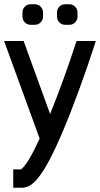

<svg xmlns="http://www.w3.org/2000/svg" viewBox="-20 -718 476 913"><path d="M343.8 -522.9H435.5L431.2 -509.3Q429.7 -502.9 396.5 -405Q363.3 -307.1 314 -179.7Q275.4 -82 244.9 -17.1Q214.4 47.9 190.2 86.4Q166 125 147 144Q127.9 163.1 112.8 168.9Q97.7 174.8 84.5 174.8H43V87.4H80.1Q112.8 63 168.5 -59.1L-0.5 -522.9H92.3L218.3 -175.8Q284.7 -339.8 343.8 -522.9ZM145.5 -697.8Q161.6 -697.8 173.1 -686.3Q184.6 -674.8 184.6 -658.7V-639.6Q184.6 -623 173.1 -611.6Q161.6 -600.1 145.5 -600.1H126Q109.4 -600.1 98.1 -611.6Q86.9 -623 86.9 -639.6V-658.7Q86.9 -674.8 98.1 -686.3Q109.4 -697.8 126 -697.8ZM309.6 -697.8Q325.7 -697.8 337.2 -686.3Q348.6 -674.8 348.6 -658.7V-639.6Q348.6 -623 337.2 -611.6Q325.7 -600.1 309.6 -600.1H290Q273.4 -600.1 262.2 -611.6Q251 -623 251 -639.6V-658.7Q251 -674.8 262.2 -686.3Q273.4 -697.8 290 -697.8Z"/></svg>

Font: Qaz
Style: Regular
Weight: 400
Designer: GGBotNet
Foundry: f0n7
Version: 0.70